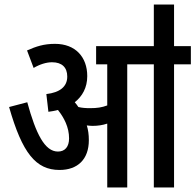

<svg xmlns="http://www.w3.org/2000/svg" viewBox="-20 -825 860 845"><path d="M371 -208C371 -233 368 -254 362 -273C371 -272 379 -271 387 -271C410 -271 431 -274 452 -281V0H540V-542H657V0H746V-542H820V-622H746V-805H657V-622H403V-542H452V-361C428 -352 407 -349 377 -349C357 -349 342 -350 325 -354C320 -362 314 -369 309 -375C342 -401 364 -439 364 -490C364 -574 312 -632 222 -632C173 -632 140 -621 99 -603L128 -526C155 -542 184 -551 209 -551C253 -551 276 -528 276 -488C276 -444 244 -418 184 -411L193 -333C207 -335 221 -337 235 -341C262 -307 284 -265 284 -216C284 -179 266 -158 235 -158C177 -158 138 -236 100 -375L20 -354C78 -151 138 -77 242 -77C322 -77 371 -124 371 -208Z"/></svg>

Font: Noto Sans Devanagari UI ExtraCondensed Medium
Style: Regular
Weight: 500
Width: 2
Designer: Jelle Bosma - Monotype Design Team
Foundry: Monotype Imaging Inc.
Version: Version 2.003